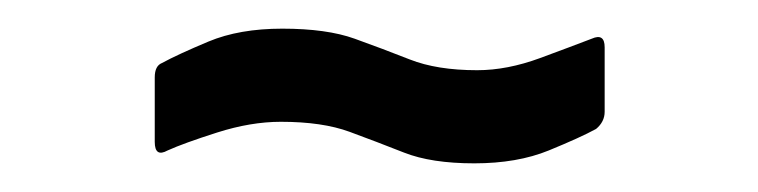

<svg xmlns="http://www.w3.org/2000/svg" viewBox="-20 -368 529 134"><path d="M311 -254Q281 -254 262 -261.5Q243 -269 224 -276Q205 -283 176 -283Q155 -283 131.5 -275.5Q108 -268 97 -263Q88 -258 88 -269V-314Q88 -322 93 -324Q104 -330 125.5 -339Q147 -348 177 -348Q208 -348 227.5 -341Q247 -334 266 -326.5Q285 -319 313 -319Q334 -319 357 -327.5Q380 -336 393 -341Q402 -345 402 -335V-290Q402 -283 396 -278Q385 -272 363 -263Q341 -254 311 -254Z"/></svg>

Font: Sofia Sans Condensed
Style: Regular
Weight: 400
Designer: Botio Nikoltchev, Ani Petrova
Foundry: lettersoup
Version: Version 4.100